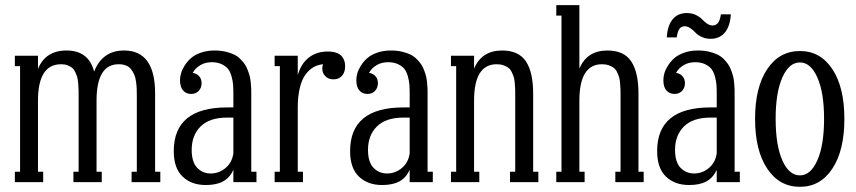

<svg xmlns="http://www.w3.org/2000/svg" viewBox="-20 -700 3291 738"><path d="M576.2 -340.8V-40H596.2V0H485.8V-40H505.9V-331.1Q505.9 -348.1 505.4 -359.9Q504.9 -371.6 502.7 -387.5Q500.5 -403.3 495.8 -413.6Q491.2 -423.8 483.9 -433.6Q476.6 -443.4 464.4 -448.2Q452.1 -453.1 436 -453.1Q351.1 -453.1 351.1 -313V-40H371.1V0H262.2V-40H282.2V-331.1Q282.2 -346.7 282 -355.7Q281.7 -364.7 280.5 -379.6Q279.3 -394.5 276.9 -403.1Q274.4 -411.6 269.5 -422.4Q264.6 -433.1 257.6 -439Q250.5 -444.8 239.7 -449Q229 -453.1 214.8 -453.1Q126 -453.1 126 -313V-40H146V0H37.1V-40H57.1V-445.8H37.1V-485.8H126V-435.1Q154.8 -505.9 235.8 -505.9Q320.8 -505.9 341.8 -424.8Q373.5 -505.9 457 -505.9Q576.2 -505.9 576.2 -340.8Z M945.8 -340.8V-40H965.8V0H877V-46.9Q862.8 -16.6 837.4 -2.7Q812 11.2 771 11.2Q715.8 11.2 681.9 -21.2Q647.9 -53.7 647.9 -119.1Q647.9 -287.1 853 -287.1H877V-339.8Q877 -359.9 876 -374Q875 -388.2 870.1 -406Q865.2 -423.8 856.9 -434.6Q848.6 -445.3 832.5 -453.1Q816.4 -460.9 793.9 -460.9Q769 -460.9 749.8 -449.5Q730.5 -438 720.7 -419.9Q736.3 -417.5 745.6 -407Q754.9 -396.5 754.9 -379.9Q754.9 -362.3 743.7 -350.6Q732.4 -338.9 714.8 -338.9Q695.3 -338.9 683.6 -352.3Q671.9 -365.7 671.9 -392.1Q671.9 -404.3 675.8 -418.2Q679.7 -432.1 689.7 -448Q699.7 -463.9 714.1 -476.6Q728.5 -489.3 752.2 -497.6Q775.9 -505.9 804.7 -505.9Q827.6 -505.9 846.7 -501.5Q865.7 -497.1 879.4 -490.5Q893.1 -483.9 904.1 -472.9Q915 -461.9 921.6 -451.9Q928.2 -441.9 933.3 -427.7Q938.5 -413.6 940.7 -403.8Q942.9 -394 944.1 -379.6Q945.3 -365.2 945.6 -358.4Q945.8 -351.6 945.8 -340.8ZM790 -33.2Q821.8 -33.2 846.9 -54.2Q872.1 -75.2 877 -110.8V-248H853Q785.2 -248 751 -213.9Q716.8 -179.7 716.8 -124Q716.8 -77.1 737.8 -55.2Q758.8 -33.2 790 -33.2Z M1239.7 -502Q1260.3 -502 1274.4 -496.6Q1288.6 -491.2 1295.2 -481.9Q1301.8 -472.7 1304.2 -464.1Q1306.6 -455.6 1306.6 -445.8Q1306.6 -421.9 1294.4 -408.4Q1282.2 -395 1261.7 -395Q1242.7 -395 1230.7 -407Q1218.8 -418.9 1218.8 -436Q1218.8 -445.8 1221.7 -453.1Q1201.7 -451.2 1185.3 -441.9Q1168.9 -432.6 1154.8 -414.1Q1140.6 -395.5 1132.6 -362.8Q1124.5 -330.1 1124.5 -286.1V-40H1144.5V0H1035.6V-40H1055.7V-445.8H1035.6V-485.8H1124.5V-411.1Q1137.2 -455.6 1167.2 -478.8Q1197.3 -502 1239.7 -502Z M1623.5 -340.8V-40H1643.6V0H1554.7V-46.9Q1540.5 -16.6 1515.1 -2.7Q1489.7 11.2 1448.7 11.2Q1393.6 11.2 1359.6 -21.2Q1325.7 -53.7 1325.7 -119.1Q1325.7 -287.1 1530.8 -287.1H1554.7V-339.8Q1554.7 -359.9 1553.7 -374Q1552.7 -388.2 1547.9 -406Q1543 -423.8 1534.7 -434.6Q1526.4 -445.3 1510.3 -453.1Q1494.1 -460.9 1471.7 -460.9Q1446.8 -460.9 1427.5 -449.5Q1408.2 -438 1398.4 -419.9Q1414.1 -417.5 1423.3 -407Q1432.6 -396.5 1432.6 -379.9Q1432.6 -362.3 1421.4 -350.6Q1410.2 -338.9 1392.6 -338.9Q1373 -338.9 1361.3 -352.3Q1349.6 -365.7 1349.6 -392.1Q1349.6 -404.3 1353.5 -418.2Q1357.4 -432.1 1367.4 -448Q1377.4 -463.9 1391.8 -476.6Q1406.2 -489.3 1429.9 -497.6Q1453.6 -505.9 1482.4 -505.9Q1505.4 -505.9 1524.4 -501.5Q1543.5 -497.1 1557.1 -490.5Q1570.8 -483.9 1581.8 -472.9Q1592.8 -461.9 1599.4 -451.9Q1606 -441.9 1611.1 -427.7Q1616.2 -413.6 1618.4 -403.8Q1620.6 -394 1621.8 -379.6Q1623 -365.2 1623.3 -358.4Q1623.5 -351.6 1623.5 -340.8ZM1467.8 -33.2Q1499.5 -33.2 1524.7 -54.2Q1549.8 -75.2 1554.7 -110.8V-248H1530.8Q1462.9 -248 1428.7 -213.9Q1394.5 -179.7 1394.5 -124Q1394.5 -77.1 1415.5 -55.2Q1436.5 -33.2 1467.8 -33.2Z M2029.3 -340.8V-40H2049.3V0H1940.4V-40H1960.4V-331.1Q1960.4 -347.2 1960.2 -356.2Q1960 -365.2 1958.7 -380.1Q1957.5 -395 1954.8 -403.6Q1952.1 -412.1 1947 -422.9Q1941.9 -433.6 1934.3 -439.2Q1926.8 -444.8 1915.3 -449Q1903.8 -453.1 1889.2 -453.1Q1802.2 -453.1 1802.2 -313V-40H1822.3V0H1713.4V-40H1733.4V-445.8H1713.4V-485.8H1802.2V-436Q1831.1 -505.9 1910.2 -505.9Q1973.6 -505.9 2001.5 -464.1Q2029.3 -422.4 2029.3 -340.8Z M2434.1 -340.8V-40H2454.1V0H2345.2V-40H2365.2V-331.1Q2365.2 -347.2 2365 -356.2Q2364.7 -365.2 2363.5 -380.1Q2362.3 -395 2359.6 -403.6Q2356.9 -412.1 2351.8 -422.9Q2346.7 -433.6 2339.1 -439.2Q2331.5 -444.8 2320.1 -449Q2308.6 -453.1 2293.9 -453.1Q2207 -453.1 2207 -313V-40H2227.1V0H2118.2V-40H2138.2V-640.1H2118.2V-680.2H2207V-436Q2235.8 -505.9 2314.9 -505.9Q2378.4 -505.9 2406.2 -464.1Q2434.1 -422.4 2434.1 -340.8Z M2611.8 -599.1Q2599.1 -599.1 2591.8 -589.4Q2584.5 -579.6 2581.1 -556.2H2543Q2545.4 -601.1 2565.2 -625.5Q2585 -649.9 2620.6 -649.9Q2639.6 -649.9 2655 -642.3Q2670.4 -634.8 2678.5 -626Q2686.5 -617.2 2697.3 -609.6Q2708 -602.1 2718.8 -602.1Q2731.9 -602.1 2739.7 -611.8Q2747.6 -621.6 2751 -645H2789.1Q2786.6 -600.1 2766.6 -575.4Q2746.6 -550.8 2710.9 -550.8Q2691.9 -550.8 2676.5 -558.3Q2661.1 -565.9 2652.8 -575Q2644.5 -584 2633.5 -591.6Q2622.6 -599.1 2611.8 -599.1ZM2803.7 -340.8V-40H2823.7V0H2734.9V-46.9Q2720.7 -16.6 2695.3 -2.7Q2669.9 11.2 2628.9 11.2Q2573.7 11.2 2539.8 -21.2Q2505.9 -53.7 2505.9 -119.1Q2505.9 -287.1 2710.9 -287.1H2734.9V-339.8Q2734.9 -359.9 2733.9 -374Q2732.9 -388.2 2728 -406Q2723.1 -423.8 2714.8 -434.6Q2706.5 -445.3 2690.4 -453.1Q2674.3 -460.9 2651.9 -460.9Q2627 -460.9 2607.7 -449.5Q2588.4 -438 2578.6 -419.9Q2594.2 -417.5 2603.5 -407Q2612.8 -396.5 2612.8 -379.9Q2612.8 -362.3 2601.6 -350.6Q2590.3 -338.9 2572.8 -338.9Q2553.2 -338.9 2541.5 -352.3Q2529.8 -365.7 2529.8 -392.1Q2529.8 -404.3 2533.7 -418.2Q2537.6 -432.1 2547.6 -448Q2557.6 -463.9 2572 -476.6Q2586.4 -489.3 2610.1 -497.6Q2633.8 -505.9 2662.6 -505.9Q2685.5 -505.9 2704.6 -501.5Q2723.6 -497.1 2737.3 -490.5Q2751 -483.9 2762 -472.9Q2772.9 -461.9 2779.5 -451.9Q2786.1 -441.9 2791.3 -427.7Q2796.4 -413.6 2798.6 -403.8Q2800.8 -394 2802 -379.6Q2803.2 -365.2 2803.5 -358.4Q2803.7 -351.6 2803.7 -340.8ZM2647.9 -33.2Q2679.7 -33.2 2704.8 -54.2Q2730 -75.2 2734.9 -110.8V-248H2710.9Q2643.1 -248 2608.9 -213.9Q2574.7 -179.7 2574.7 -124Q2574.7 -77.1 2595.7 -55.2Q2616.7 -33.2 2647.9 -33.2Z M3054.7 18.1Q2975.6 18.1 2929 -51.8Q2882.3 -121.6 2882.3 -243.2Q2882.3 -364.7 2929 -434.3Q2975.6 -503.9 3054.7 -503.9Q3133.3 -503.9 3179.4 -434.3Q3225.6 -364.7 3225.6 -243.2Q3225.6 -121.6 3179.4 -51.8Q3133.3 18.1 3054.7 18.1ZM3054.7 -25.9Q3096.2 -25.9 3121.8 -84Q3147.5 -142.1 3147.5 -243.2Q3147.5 -344.2 3121.8 -402.1Q3096.2 -460 3054.7 -460Q3012.7 -460 2987.1 -402.1Q2961.4 -344.2 2961.4 -243.2Q2961.4 -141.6 2987.1 -83.7Q3012.7 -25.9 3054.7 -25.9Z"/></svg>

Font: Margherita
Style: Regular
Weight: 400
Designer: James Puckett
Foundry: Dunwich Type Founders
Version: Version 1.008;hotconv 1.0.109;makeotfexe 2.5.65596